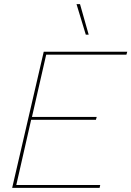

<svg xmlns="http://www.w3.org/2000/svg" viewBox="-20 -911 637 931"><path d="M39 0 192 -660H597L593 -646H204L135 -344H449L445 -330H131L59 -14H466L463 0ZM368 -891 410 -743H396L351 -891Z"/></svg>

Font: Kantumruy Pro Thin
Style: Italic
Weight: 250
Italic angle: -13°
Version: Version 1.002